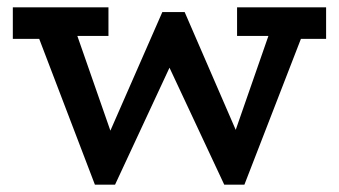

<svg xmlns="http://www.w3.org/2000/svg" viewBox="-20 -491 925 524"><path d="M15 -385V-471H276V-393H127L124 -385ZM239 13 74 -419H182L310 -52L286 13ZM275 13 239 -38 423 -458H454L469 -363L294 13ZM592 13 416 -363 443 -458H484L660 -52L639 13ZM628 13 589 -38 723 -423H816L647 13ZM627 -393V-471H870V-385H762L759 -393Z"/></svg>

Font: BioRhyme Medium
Style: Regular
Weight: 500
Designer: Aoife Mooney
Foundry: Aoife Mooney Type
Version: Version 1.600;gftools[0.9.33]